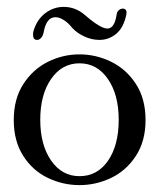

<svg xmlns="http://www.w3.org/2000/svg" viewBox="-20 -538 463 558"><path d="M20 -189Q20 -251 48 -294Q76 -337 119.5 -358.5Q163 -380 211 -380Q259 -380 303 -358.5Q347 -337 375 -294Q403 -251 403 -189Q403 -128 375 -85Q347 -42 303 -21Q259 0 211 0Q163 0 119 -21Q75 -42 47.5 -85Q20 -128 20 -189ZM325 -190Q325 -263 293.5 -308.5Q262 -354 211 -354Q160 -354 128.5 -308.5Q97 -263 97 -190Q97 -117 128.5 -71.5Q160 -26 211 -26Q263 -26 294 -71Q325 -116 325 -190ZM88 -422Q76 -422 76 -437Q76 -445 78 -450Q88 -482 112 -500Q136 -518 165 -518Q199 -518 226 -495Q272 -455 292 -455Q313 -455 319 -496Q320 -504 325.5 -508.5Q331 -513 337 -513Q343 -513 346 -508.5Q349 -504 347 -495Q339 -457 317.5 -439.5Q296 -422 269 -422Q246 -422 224 -432.5Q202 -443 189 -458Q178 -472 165 -480Q152 -488 141 -488Q115 -488 107 -445Q105 -434 99.5 -428Q94 -422 88 -422Z"/></svg>

Font: Hina Mincho
Style: Regular
Weight: 400
Designer: satsuyako
Foundry: satsuyako
Version: Version 1.100